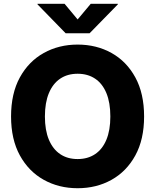

<svg xmlns="http://www.w3.org/2000/svg" viewBox="-20 -970 809 1000"><path d="M384.3 10.3Q286.6 10.3 208 -33.4Q129.4 -77.1 83.5 -160.6Q37.6 -244.1 37.6 -363.3Q37.6 -483.4 83.5 -566.9Q129.4 -650.4 208 -694.1Q286.6 -737.8 384.3 -737.8Q482.4 -737.8 560.8 -694.1Q639.2 -650.4 684.8 -566.9Q730.5 -483.4 730.5 -363.3Q730.5 -243.7 684.8 -160.4Q639.2 -77.1 560.8 -33.4Q482.4 10.3 384.3 10.3ZM384.3 -141.6Q437 -141.6 475.3 -167.2Q513.7 -192.9 534.2 -242.4Q554.7 -292 554.7 -363.3Q554.7 -435.1 534.2 -484.9Q513.7 -534.7 475.3 -560.3Q437 -585.9 384.3 -585.9Q331.5 -585.9 293.5 -560.3Q255.4 -534.7 234.6 -484.9Q213.9 -435.1 213.9 -363.3Q213.9 -292 234.6 -242.4Q255.4 -192.9 293.5 -167.2Q331.5 -141.6 384.3 -141.6ZM316.4 -950.2 384.3 -868.7 452.6 -950.2H593.8V-947.3L446.8 -796.9H321.8L175.3 -947.3V-950.2Z"/></svg>

Font: Inter 17pt ExtraBold
Style: Regular
Weight: 800
Version: Version 4.001;git-66647c0bb